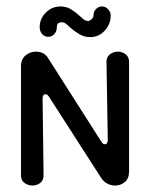

<svg xmlns="http://www.w3.org/2000/svg" viewBox="-20 -565 465 595"><path d="M80 10Q67 10 56 2Q45 -6 45 -22V-359Q45 -382 59.5 -393.5Q74 -405 91 -405Q117 -405 129 -385L294 -126Q299 -118 305 -118Q314 -118 314 -132L310 -373Q310 -389 321 -397Q332 -405 345 -405Q358 -405 369 -397Q380 -389 380 -373V-34Q380 -12 367 -1Q354 10 337 10Q325 10 313.5 4.5Q302 -1 294 -13L132 -265Q127 -273 121 -273Q112 -273 112 -259L115 -22Q115 -6 104.5 2Q94 10 80 10ZM260 -450Q241 -450 226 -459Q211 -468 197 -480Q189 -488 183.5 -492Q178 -496 171 -496Q156 -496 156 -480Q156 -468 148.5 -459.5Q141 -451 130 -451Q118 -451 110.5 -459.5Q103 -468 103 -481Q103 -507 122 -526Q141 -545 168 -545Q185 -545 198.5 -537Q212 -529 222 -520Q231 -512 238 -506Q245 -500 253 -500Q258 -500 264 -505.5Q270 -511 270 -519Q270 -530 278 -537.5Q286 -545 296 -545Q307 -545 315 -536.5Q323 -528 323 -517Q323 -490 304.5 -470Q286 -450 260 -450Z"/></svg>

Font: Dongle
Style: Regular
Weight: 400
Designer: Yanghee Ryu
Foundry: Yanghee Ryu
Version: Version 2.000